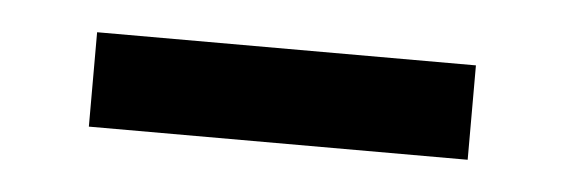

<svg xmlns="http://www.w3.org/2000/svg" viewBox="-24 -692 453 154"><g transform="rotate(5 202.5 -615.0)"><path d="M50 -577H355V-653H50Z"/></g></svg>

Font: Uncut Sans Medium
Style: Regular
Weight: 500
Designer: Kasper Nordkvist
Foundry: UNCUT.wtf
Version: Version 1.304;Glyphs 3.2 (3246)